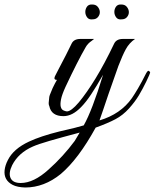

<svg xmlns="http://www.w3.org/2000/svg" viewBox="-193 -517 687 853"><path d="M-81 316Q-116 315 -136.5 304.5Q-157 294 -166 277.5Q-175 261 -172.5 239Q-170 217 -158 194Q-133 144 -64 112Q-13 88 71 67Q155 48 179 40Q216 -25 265 -185Q236 -134 212 -98Q188 -62 168 -42Q129 -1 89 -1Q35 -1 26 -46Q22 -53 24 -67Q26 -81 26 -87Q27 -93 33 -106.5Q39 -120 41 -126Q46 -137 51 -146Q56 -155 60 -162Q44 -162 51 -178L69 -213Q86 -245 100 -272.5Q114 -300 125 -323Q135 -344 164 -344H225L215 -336Q197 -324 188 -308Q152 -246 98 -131Q82 -96 78 -75Q74 -54 77 -42.5Q80 -31 88 -27Q96 -23 104 -22Q123 -22 157 -62Q192 -104 231.5 -168.5Q271 -233 314 -323Q324 -344 353 -344H407Q381 -326 366 -298.5Q351 -271 333 -224L289 -99Q276 -60 266 -31Q256 -2 249 18Q343 -10 393 -81Q404 -97 420 -124Q436 -151 456 -191Q464 -205 468 -202Q474 -199 474 -194Q474 -191 457 -155Q441 -122 424 -93.5Q407 -65 380 -35Q353 -5 320 12.5Q287 30 232 50Q155 190 77 256Q3 316 -81 316ZM-139 217Q-156 252 -146 274Q-136 296 -101 296Q-43 296 23 236Q88 178 139 109L161 72Q78 94 26.5 109Q-25 124 -47 134Q-111 162 -139 217ZM346 -497Q362 -497 370.5 -486.5Q379 -476 379.5 -464Q380 -452 371.5 -441.5Q363 -431 347 -431Q331 -429 323 -440Q315 -451 315 -464Q315 -477 322.5 -487.5Q330 -498 346 -497ZM217 -497Q233 -497 241.5 -486.5Q250 -476 250.5 -464Q251 -452 242.5 -441.5Q234 -431 218 -431Q202 -429 194 -440Q186 -451 186 -464Q186 -477 193.5 -487.5Q201 -498 217 -497Z"/></svg>

Font: #9Slide05 Great Vibes
Style: Regular
Weight: 400
Designer: Robert E. Leuschke
Foundry: Robert E. Leuschke
Version: Version 1.001